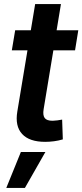

<svg xmlns="http://www.w3.org/2000/svg" viewBox="-20 -696 408 952"><path d="M368.2 -545.9 352.1 -446.3H244.6L196.3 -154.3Q191.4 -124.5 201.7 -110.8Q211.9 -97.2 240.7 -97.2Q249.5 -97.2 264.2 -99.1Q278.8 -101.1 288.1 -103L291.5 -4.9Q270 1.5 247.6 4.4Q225.1 7.3 204.1 7.3Q125.5 7.3 89.6 -31.7Q53.7 -70.8 65.9 -143.1L116.2 -446.3H38.6L55.2 -545.9H132.8L154.3 -675.8H282.2L260.7 -545.9ZM11.2 235.8 83.5 57.6H205.1L103.5 235.8Z"/></svg>

Font: Inter Semi Bold
Style: Italic
Weight: 600
Italic angle: -9.39999°
Designer: Rasmus Andersson
Foundry: rsms
Version: Version 4.000;git-3c8e0fc